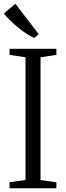

<svg xmlns="http://www.w3.org/2000/svg" viewBox="-20 -1003 352 1023"><path d="M116 -44V-698L31 -710.5V-743H280.5V-710.5L196 -698V-44L280.5 -31.5V0H31V-32.5ZM162 -801Q143.5 -809 120.5 -824Q97.5 -839 74.5 -858Q51.5 -877 32 -896.2Q12.5 -915.5 0.5 -931L62 -983L186 -821L163 -801Z"/></svg>

Font: Merriweather 72pt Light
Style: Regular
Weight: 300
Version: Version 2.100